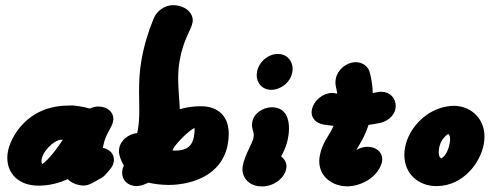

<svg xmlns="http://www.w3.org/2000/svg" viewBox="-20 -695 1862 720"><path d="M124.7 1.2C165.7 1.2 202.5 -9 233.7 -23.3C251.5 -5 280.2 0.9 291.3 0.9C301.3 0.9 311.6 -0.5 327.1 -9.2L353.1 -23.6C362.1 -27.8 370 -33.7 377.8 -42.6L393.3 -60.9L393.7 -61.4C398.3 -67.4 404.2 -75.1 406.4 -87.8C406.9 -90.5 407.2 -93.2 407.2 -95.9C407.2 -116.4 393.2 -135 365.8 -140.6L366.3 -143.8C375.5 -195.6 399.6 -214 404.4 -241.3C404.9 -244 405.1 -246.6 405.1 -249.2C405.1 -274.4 383.3 -295.5 349 -295.5C340.5 -295.5 331.4 -294.1 316.5 -288.1C290.4 -295.9 258.6 -299 253 -299.4L251.4 -299.5H249.8C246 -299.5 238.6 -299.1 236.7 -299.1C81.1 -299.1 18.8 -179.1 9.4 -125.4C8 -117.8 7.4 -110.3 7.4 -103C7.4 -45.2 48.8 1.2 124.7 1.2ZM208 -170.9H215.7C180.4 -117.9 152.3 -88.1 138.1 -79.8C137 -81.6 135.4 -84.9 135.4 -89.8C135.4 -123.1 179.4 -168.3 208 -170.9Z M494.4 -196C463.9 -192.6 432.7 -171.2 426.9 -138.3C426.3 -135.1 426.1 -131.9 426.1 -128.6C426.1 -112.2 432.9 -94.5 444.3 -74.4C443.9 -73.3 442.1 -69.2 440.2 -63L439.7 -61.6L438.8 -56.1C438.2 -53 438 -49.9 438 -46.9C438 -21 457.5 2.7 492.5 2.7C504.5 2.7 517.5 -0.8 536.1 -10.1C557.1 -5.4 583.1 -1.5 612.7 -1.5C690.5 -1.5 812.6 -32.1 834.3 -155.2C836.7 -168.9 837.8 -181.4 837.8 -192.8C837.8 -272.6 782.5 -296.6 734.7 -296.6C707.8 -296.6 682.8 -293.6 654.3 -285.7C652.6 -325.1 648.1 -361.5 648.1 -400C648.1 -422 649.6 -444.6 653.9 -469C667.9 -548.8 696.8 -580.9 702.2 -611.4C702.6 -613.9 702.8 -616.4 702.8 -618.9C702.8 -647.9 674 -675.5 628.4 -675.5H627.5C600.8 -675.5 568.3 -656.7 556.1 -625C535.9 -576.7 520.1 -524.2 510.7 -470.7C503.1 -427.9 501.5 -389.3 501.5 -353.8C501.5 -328.7 502.3 -305 502.3 -282.5C502.3 -257.5 501.4 -233.8 497.3 -210.8C496.6 -206.8 496.1 -203.8 494.4 -196ZM636.1 -130.4C635.4 -130.4 634.9 -130.3 634.3 -130.3C633.1 -130.3 631.5 -130.4 627 -130.7C628.5 -133.8 629.5 -135.3 633 -143.6C666.8 -186.2 696.3 -208.8 709.3 -215.1C709.5 -213.5 709.7 -211 709.7 -207.3C709.7 -201.9 709.2 -193.9 707.2 -182.6C698.4 -132.9 660.2 -130.4 636.1 -130.4Z M1021.5 -492.7C986.9 -492.7 950.6 -464.3 943.7 -425C943 -421.1 942.6 -417.2 942.6 -413.4C942.6 -383.8 962.8 -358.2 997.8 -358.2C1031.2 -358.2 1069.3 -384.5 1076.4 -425C1077.1 -428.9 1077.4 -432.7 1077.4 -436.6C1077.4 -466.4 1056.8 -492.7 1021.5 -492.7ZM890.2 -72.5C889.5 -68.7 889.1 -64.8 889.1 -60.9C889.1 -27.7 914.1 4.1 963.2 4.1C1004.3 4.1 1044.1 -23.8 1052.8 -59.2L1052.9 -59.9L1053.6 -63.6C1054 -66.2 1054.3 -68.8 1054.3 -71.4C1054.3 -85.1 1047.8 -98.2 1034.3 -108.3C1043.5 -126.3 1054.7 -147.1 1059.9 -176.8C1060.2 -178.3 1063.7 -194.3 1063.7 -213.9C1063.7 -246.8 1054 -289.8 1003.4 -292.7L1002.5 -292.7H999.9C966.9 -292.7 931.9 -270.7 926.1 -237.9C925.3 -233.2 925 -229.2 925 -225.7C925 -210.1 931.5 -203.5 931.5 -188.4C931.5 -185.1 931.2 -181.5 930.4 -177.2C927.2 -158.8 897.4 -113.3 890.2 -72.5Z M1236.2 -345.1C1232.7 -345.7 1238 -344.7 1233.6 -345.5C1232.4 -345.7 1236.7 -346.4 1225.7 -346.4C1192.5 -346.4 1156 -319.9 1149.2 -281.4C1148.8 -278.8 1148.5 -276.2 1148.5 -273.7C1148.5 -252.1 1164.8 -232.9 1192.9 -228C1204.7 -226.2 1215.4 -224.7 1230.8 -223.2C1215.6 -186.6 1188 -161.2 1179 -109.9C1177.8 -103.2 1177.2 -96.7 1177.2 -90.4C1177.2 -32.1 1226.9 3.7 1282.5 3.7C1326.3 3.7 1392.3 -23.1 1411.4 -83.4L1411.8 -84.7L1412.7 -89.8C1413.2 -92.5 1413.4 -95.3 1413.4 -97.9C1413.4 -122.8 1392.9 -144.5 1358.3 -144.5C1345.6 -144.5 1331.2 -141.3 1316.4 -132.5C1327 -152.2 1346.8 -179.5 1362.1 -226.7C1373.3 -228.1 1388.5 -230.6 1403.2 -233.5C1429.2 -238.2 1458 -258.7 1462.9 -286.8C1463.6 -290.5 1463.9 -294.2 1463.9 -297.8C1463.9 -326.9 1442.9 -350.9 1409.2 -350.9C1396.5 -350.9 1398.1 -349.4 1377.9 -346C1377.1 -370.4 1373.7 -396.8 1366.7 -423.2C1361.6 -443.5 1342.4 -461.8 1314.2 -461.8H1311.9C1279 -460.4 1245.4 -434.8 1238.8 -397.7C1238.1 -393.5 1237.8 -389.7 1237.8 -386C1237.8 -371.8 1242.4 -360.2 1245.1 -343.6C1243.5 -343.8 1240.7 -344.3 1236.2 -345.1Z M1794 -154.2C1794.2 -155.5 1794.1 -154.5 1794.8 -159.3C1796.2 -167.4 1796.8 -175.4 1796.8 -183.1C1796.8 -247 1751 -295.4 1685.5 -298.2L1684.9 -298.2H1684.3C1588.9 -298.2 1512.5 -219 1498.8 -141.2C1497.1 -131.7 1496.3 -122.6 1496.3 -113.9C1496.3 -42.5 1549.8 2.9 1616.6 2.9C1719.6 2.9 1782.4 -88.5 1794 -154.2ZM1666.7 -160C1659.2 -117.3 1641.1 -104.1 1634.9 -101C1633 -101.9 1625.3 -105.4 1625.3 -124.1C1625.3 -128.9 1625.8 -134.5 1627 -141.4C1631.6 -167.3 1648.8 -185.1 1660.8 -192.6C1663.1 -190.6 1668 -186.7 1668 -173.5C1668 -169.8 1667.7 -165.3 1666.7 -160Z"/></svg>

Font: TudorRose
Style: BoldOblique
Weight: 500
Version: Version 001.000